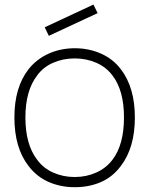

<svg xmlns="http://www.w3.org/2000/svg" viewBox="-20 -784 638 820"><path d="M188.5 -631 171 -667.5 379 -764.5 397 -728ZM102 -75Q41.5 -152.5 41.5 -282.5Q41.5 -411 102 -488.5Q118.5 -509.5 140 -526.2Q161.5 -543 186.8 -554.5Q212 -566 240.5 -572Q269 -578 299 -578Q359.5 -578 411 -555.2Q462.5 -532.5 496 -488.5Q556 -410.5 556 -282.5Q556 -153 496 -75Q461.5 -28.5 411.2 -6.5Q361 15.5 299 15.5Q238.5 15.5 187.5 -7Q136.5 -29.5 102 -75ZM460.5 -461.5Q433.5 -497.5 391 -516Q348.5 -534.5 299 -534.5Q249.5 -534.5 207 -516Q164.5 -497.5 138.5 -461.5Q88.5 -396.5 88.5 -282.5Q88.5 -167 138.5 -102Q164.5 -66 207 -47Q249.5 -28 299 -28Q348.5 -28 391 -47Q433.5 -66 460.5 -102Q509.5 -166 509.5 -282.5Q509.5 -397.5 460.5 -461.5Z"/></svg>

Font: Russisch Sans ExtraLight
Style: Regular
Weight: 200
Width: 4
Designer: Michael Sharanda (font) & Cristiano Sobral (main changes)
Foundry: Michael Sharanda
Version: Version 2.00;September 8, 2020;FontCreator 13.0.0.2681 64-bi